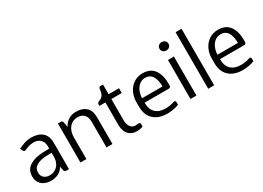

<svg xmlns="http://www.w3.org/2000/svg" viewBox="-18 -1546 3171 2317"><g transform="rotate(-30 1568.0 -387.0)"><path d="M474.6 -366.2V0H435.5Q413.6 0 406.7 -20.5L396 -81.1Q369.1 -31.2 322.8 -8.3Q276.4 14.6 220.2 14.6Q175.3 14.6 135.5 -2Q95.7 -18.6 70.6 -54Q45.4 -89.4 45.4 -143.1Q45.4 -236.3 116.7 -282.2Q188 -328.1 302.7 -331.5L391.6 -334.5V-365.2Q391.6 -406.2 375.2 -435.1Q358.9 -463.9 329.8 -478.5Q300.8 -493.2 262.7 -493.2Q229 -493.2 198.7 -484.1Q168.5 -475.1 135.7 -460.4Q129.4 -457.5 123 -457.5Q109.9 -457.5 102.5 -473.1L86.4 -507.8Q126 -527.8 171.6 -543Q217.3 -558.1 270.5 -558.1Q364.3 -558.1 419.4 -511Q474.6 -463.9 474.6 -366.2ZM391.6 -219.2V-276.4L314 -273.9Q231.9 -271 180.9 -240.5Q129.9 -210 129.9 -149.9Q129.9 -117.7 144.5 -95.2Q159.2 -72.8 183.6 -61.5Q208 -50.3 237.8 -50.3Q281.7 -50.3 316.9 -71.5Q352.1 -92.8 371.8 -131.3Q391.6 -169.9 391.6 -219.2Z M1080.6 -371.1V0H997.6V-354Q997.6 -425.8 963.6 -458.3Q929.7 -490.7 877.4 -490.7Q825.2 -490.7 789.3 -465.3Q753.4 -439.9 735.4 -396.5Q717.3 -353 717.3 -299.8V0H634.3V-543.5H673.3Q695.3 -543.5 701.7 -522.9L714.4 -448.7Q738.3 -498 783.4 -528.1Q828.6 -558.1 895.5 -558.1Q977.1 -558.1 1028.8 -513.7Q1080.6 -469.2 1080.6 -371.1Z M1480 -57.6Q1500.5 -57.6 1500.5 -34.7V-1.5Q1459.5 14.6 1417.5 14.6Q1365.2 14.6 1329.1 -8.1Q1293 -30.8 1275.1 -71.8Q1257.3 -112.8 1257.3 -167V-477.1H1174.3V-498Q1174.3 -519.5 1195.3 -527.3Q1226.1 -538.1 1242.9 -553.5Q1259.8 -568.8 1267.8 -592Q1275.9 -615.2 1280.3 -654.8Q1284.2 -679.2 1307.6 -679.2H1340.3V-543.5H1485.4V-477.1H1340.3V-176.3Q1340.3 -140.1 1352.1 -112.5Q1363.8 -85 1384.5 -69.6Q1405.3 -54.2 1431.6 -54.2Q1448.7 -54.2 1474.1 -57.1Q1476.1 -57.6 1480 -57.6Z M2031.2 -292.5Q2031.2 -276.9 2029.8 -262.7Q2026.9 -238.3 2003.4 -238.3H1951.2H1666V-228.5Q1666 -144.5 1714.6 -97.4Q1763.2 -50.3 1852.1 -50.3Q1911.6 -50.3 1973.6 -70.3Q1981.4 -72.3 1984.4 -72.3Q1992.7 -72.3 1997.6 -66.4Q2002.4 -60.5 2002.4 -49.8V-15.6Q1971.7 -2.4 1928.2 6.1Q1884.8 14.6 1841.8 14.6Q1759.3 14.6 1701.2 -14.9Q1643.1 -44.4 1613 -98.6Q1583 -152.8 1583 -226.1V-294.4Q1583 -364.3 1611.6 -424.6Q1640.1 -484.9 1694.1 -521.5Q1748 -558.1 1820.8 -558.1Q1925.3 -558.1 1978.3 -487.5Q2031.2 -417 2031.2 -292.5ZM1666 -299.8H1951.2Q1950.2 -393.1 1918 -444.1Q1885.7 -495.1 1819.3 -495.1Q1775.4 -495.1 1741 -468.8Q1706.5 -442.4 1687 -397.7Q1667.5 -353 1666 -299.8Z M2146.5 -710.4Q2146.5 -735.4 2163.8 -752Q2181.2 -768.6 2209 -768.6Q2236.8 -768.6 2254.2 -752Q2271.5 -735.4 2271.5 -710.4Q2271.5 -685.5 2254.2 -668.9Q2236.8 -652.3 2209 -652.3Q2181.2 -652.3 2163.8 -668.9Q2146.5 -685.5 2146.5 -710.4ZM2250.5 -543.5V0H2167.5V-543.5Z M2497.6 -787.6V0H2414.6V-787.6Z M3082 -292.5Q3082 -276.9 3080.6 -262.7Q3077.6 -238.3 3054.2 -238.3H3002H2716.8V-228.5Q2716.8 -144.5 2765.4 -97.4Q2814 -50.3 2902.8 -50.3Q2962.4 -50.3 3024.4 -70.3Q3032.2 -72.3 3035.2 -72.3Q3043.5 -72.3 3048.3 -66.4Q3053.2 -60.5 3053.2 -49.8V-15.6Q3022.5 -2.4 2979 6.1Q2935.5 14.6 2892.6 14.6Q2810.1 14.6 2752 -14.9Q2693.8 -44.4 2663.8 -98.6Q2633.8 -152.8 2633.8 -226.1V-294.4Q2633.8 -364.3 2662.4 -424.6Q2690.9 -484.9 2744.9 -521.5Q2798.8 -558.1 2871.6 -558.1Q2976.1 -558.1 3029.1 -487.5Q3082 -417 3082 -292.5ZM2716.8 -299.8H3002Q3001 -393.1 2968.8 -444.1Q2936.5 -495.1 2870.1 -495.1Q2826.2 -495.1 2791.7 -468.8Q2757.3 -442.4 2737.8 -397.7Q2718.3 -353 2716.8 -299.8Z"/></g></svg>

Font: Lycee Sans
Style: Regular
Weight: 400
Designer: Justin Alvin
Foundry: Alkove Design
Version: Version 1.030